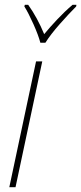

<svg xmlns="http://www.w3.org/2000/svg" viewBox="-20 -784 340 804"><path d="M19 0 131 -527H157L45 0ZM149 -605H170Q192 -640 230.5 -683.5Q269 -727 299 -757L300 -764H284Q251 -736 219.5 -702.5Q188 -669 165 -641Q137 -709 98 -764H84L82 -757Q99 -730 120 -683Q141 -636 149 -605Z"/></svg>

Font: Noto Sans UI SemiCondensed Thin
Style: Italic
Weight: 250
Width: 4
Italic angle: -12°
Designer: Monotype Design Team
Foundry: Monotype Imaging Inc.
Version: Version 1.901